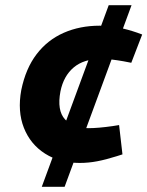

<svg xmlns="http://www.w3.org/2000/svg" viewBox="-20 -720 568 740"><path d="M141 0 399 -700H487L229 0ZM287 -92Q210 -92 153.5 -128Q97 -164 72 -227.5Q47 -291 62 -373Q79 -456 121 -511Q163 -566 225.5 -593.5Q288 -621 364 -621Q401 -621 436 -614Q471 -607 509 -594L528 -587L486 -478L455 -484Q432 -488 411 -490.5Q390 -493 369 -493Q303 -493 264 -460Q225 -427 213 -368Q199 -294 230.5 -260Q262 -226 321 -226Q358 -226 414 -234L439 -238L452 -125L430 -118Q389 -105 355 -98.5Q321 -92 287 -92Z"/></svg>

Font: REM SemiBold
Style: Italic
Weight: 600
Italic angle: -11°
Designer: Octavio Pardo
Foundry: Ashler Design
Version: Version 1.005;gftools[0.9.28]